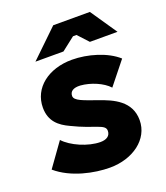

<svg xmlns="http://www.w3.org/2000/svg" viewBox="-140 -813 794 921"><g transform="rotate(-20 257.5 -352.5)"><path d="M263 15C380 15 474 -53 474 -151C474 -248 391 -284 318 -309C254 -332 209 -345 209 -370C209 -393 227 -406 263 -404C315 -400 374 -375 404 -342L496 -457C442 -506 347 -534 267 -534C147 -534 58 -466 58 -365C58 -295 100 -262 150 -239C259 -185 313 -190 313 -155C313 -129 293 -116 262 -116C199 -116 118 -152 82 -192L-4 -72C70 -8 184 15 263 15ZM519 -585 427 -720H240L100 -585H243L311 -638H329L378 -585Z"/></g></svg>

Font: Fixel Display 20240404 ExBold
Style: Italic
Weight: 800
Italic angle: -10°
Designer: AlfaBravo + MacPaw
Foundry: Kyrylo Tkachov, Marchela Mozhyna, Serhii Makarenko, Maria Weinstein, Zakhar Kryvoshyya
Version: Version 1.211;Glyphs 3.2 (3225)